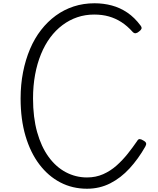

<svg xmlns="http://www.w3.org/2000/svg" viewBox="-20 -1135 968 1174"><path d="M512 19Q423 19 349 -19.5Q275 -58 220.5 -130Q166 -202 136 -303.5Q106 -405 106 -533Q106 -618 121 -694Q136 -770 163.5 -835Q191 -900 231 -951.5Q271 -1003 321 -1039.5Q371 -1076 430.5 -1095.5Q490 -1115 558 -1115Q613 -1115 663.5 -1101.5Q714 -1088 758.5 -1058Q803 -1028 840 -978Q848 -967 845 -959Q842 -951 831 -943Q821 -934 811 -932Q801 -930 792 -939Q758 -977 722 -1000Q686 -1023 645.5 -1034.5Q605 -1046 556 -1046Q501 -1046 452.5 -1029.5Q404 -1013 362 -981.5Q320 -950 287 -905.5Q254 -861 230.5 -803.5Q207 -746 194.5 -678Q182 -610 182 -533Q182 -417 207 -327.5Q232 -238 277 -176Q322 -114 382.5 -82Q443 -50 512 -50Q566 -50 611 -70Q656 -90 693 -123Q730 -156 761 -195Q792 -234 818 -272Q825 -285 834.5 -284.5Q844 -284 858 -275Q872 -267 873.5 -258.5Q875 -250 868 -238Q826 -164 772.5 -105.5Q719 -47 654 -14Q589 19 512 19Z"/></svg>

Font: Playwrite FR Moderne Light
Style: Regular
Weight: 300
Version: Version 1.002